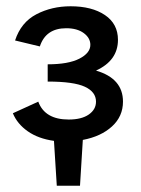

<svg xmlns="http://www.w3.org/2000/svg" viewBox="-20 -445 450 612"><path d="M244 1 235 147H161L152 4Q102 -3 68.5 -26.5Q35 -50 21 -84L102 -121Q123 -64 199 -64Q240 -64 263 -80Q286 -96 286 -121Q286 -152 250.5 -168.5Q215 -185 132 -185V-240Q198 -240 233 -258Q268 -276 268 -302Q268 -324 247 -339.5Q226 -355 191 -355Q126 -355 107 -297L28 -316Q47 -374 96 -399.5Q145 -425 205 -425Q273 -425 314.5 -397Q356 -369 356 -318Q356 -252 286 -220Q372 -195 372 -121Q372 -74 337 -42Q302 -10 244 1Z"/></svg>

Font: Ysabeau Infant Semibold
Style: Regular
Weight: 600
Designer: Christian Thalmann (Catharsis Fonts)
Version: Version 0.003